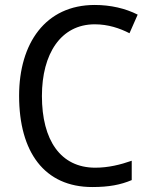

<svg xmlns="http://www.w3.org/2000/svg" viewBox="-20 -744 604 774"><path d="M362 -646C416 -646 463 -630 502 -610L535 -685C486 -710 426 -724 362 -724C163 -724 57 -569 57 -358C57 -131 159 10 352 10C419 10 466 1 511 -18V-96C465 -80 417 -68 364 -68C224 -68 149 -179 149 -357C149 -527 225 -646 362 -646Z"/></svg>

Font: Noto Sans Arabic UI SmCn
Style: Regular
Weight: 400
Width: 4
Designer: Monotype Design Team, Nadine Chahine and Nizar Qandah
Foundry: Monotype Imaging Inc.
Version: Version 2.010